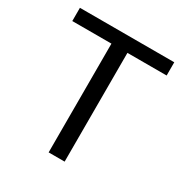

<svg xmlns="http://www.w3.org/2000/svg" viewBox="-165 -840 927 969"><g transform="rotate(30 298.5 -355.5)"><path d="M573.7 -633.8H345.2V0H252V-633.8H23.9V-710.9H573.7Z"/></g></svg>

Font: RobotoInd
Style: Regular
Weight: 400
Designer: Google
Version: Version 2.001101; 2014